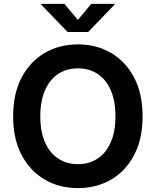

<svg xmlns="http://www.w3.org/2000/svg" viewBox="-20 -968 810 998"><path d="M385.3 9.8Q289.1 9.8 212.9 -34.4Q136.7 -78.6 92.5 -162.1Q48.3 -245.6 48.3 -363.3Q48.3 -481.4 92.5 -565.2Q136.7 -648.9 212.9 -693.1Q289.1 -737.3 385.3 -737.3Q481 -737.3 556.9 -693.1Q632.8 -648.9 677 -565.2Q721.2 -481.4 721.2 -363.3Q721.2 -245.6 677 -161.9Q632.8 -78.1 556.9 -34.2Q481 9.8 385.3 9.8ZM385.3 -114.7Q442.9 -114.7 486.8 -143.3Q530.8 -171.9 555.4 -227.5Q580.1 -283.2 580.1 -363.3Q580.1 -444.3 555.4 -500Q530.8 -555.7 486.8 -584.2Q442.9 -612.8 385.3 -612.8Q327.1 -612.8 283 -584Q238.8 -555.2 214.1 -499.5Q189.5 -443.8 189.5 -363.3Q189.5 -283.2 214.1 -227.8Q238.8 -172.4 283 -143.6Q327.1 -114.7 385.3 -114.7ZM314.9 -947.8 384.8 -864.3 454.1 -947.8H575.2V-943.8L438.5 -801.8H331.1L194.3 -943.8V-947.8Z"/></svg>

Font: Inter Cardless
Style: Bold
Weight: 700
Designer: Rasmus Andersson
Foundry: rsms
Version: Version 4.001;git-9221beed3